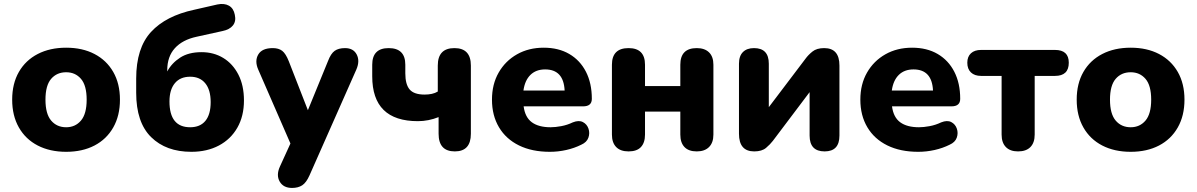

<svg xmlns="http://www.w3.org/2000/svg" viewBox="-20 -737 5896 946"><path d="M306 11Q226 11 166 -20Q106 -51 73 -109Q40 -167 40 -246Q40 -325 73 -382.5Q106 -440 166 -471Q226 -502 306 -502Q386 -502 445.5 -471Q505 -440 538 -382.5Q571 -325 571 -246Q571 -167 538 -109Q505 -51 445.5 -20Q386 11 306 11ZM306 -110Q351 -110 379 -143Q407 -176 407 -246Q407 -316 379 -348.5Q351 -381 306 -381Q260 -381 232 -348.5Q204 -316 204 -246Q204 -176 232 -143Q260 -110 306 -110Z M917 -110Q966 -110 992 -141.5Q1018 -173 1018 -234Q1018 -294 991.5 -326.5Q965 -359 917 -359Q868 -359 841.5 -327Q815 -295 815 -237Q815 -110 917 -110ZM923 11Q798 11 724.5 -61.5Q651 -134 651 -280V-350Q651 -500 724 -579.5Q797 -659 937 -689L1051 -715Q1085 -722 1108 -709Q1131 -696 1137 -664Q1144 -632 1127.5 -611.5Q1111 -591 1076 -584L949 -556Q879 -541 841.5 -499.5Q804 -458 804 -391V-385Q826 -426 867.5 -453Q909 -480 973 -480Q1033 -480 1080 -451.5Q1127 -423 1154.5 -369.5Q1182 -316 1182 -242Q1182 -165 1149.5 -108Q1117 -51 1058.5 -20Q1000 11 923 11Z M1419 189Q1376 189 1358 157.5Q1340 126 1359 84L1411 -30L1252 -395Q1234 -437 1252.5 -468.5Q1271 -500 1324 -500Q1353 -500 1370.5 -486.5Q1388 -473 1403 -435L1497 -194L1596 -436Q1610 -473 1629 -486.5Q1648 -500 1680 -500Q1721 -500 1737.5 -468.5Q1754 -437 1736 -395L1505 127Q1489 163 1469 176Q1449 189 1419 189Z M2221 9Q2141 9 2141 -78V-160Q2091 -140 2039 -140Q1814 -140 1814 -361V-418Q1814 -500 1895 -500Q1977 -500 1977 -418V-376Q1977 -321 1998.5 -296Q2020 -271 2072 -271Q2091 -271 2107.5 -274.5Q2124 -278 2137 -286V-414Q2137 -500 2219 -500Q2300 -500 2300 -414V-78Q2300 9 2221 9Z M2689 11Q2601 11 2537 -20.5Q2473 -52 2438.5 -110Q2404 -168 2404 -246Q2404 -322 2437 -379.5Q2470 -437 2527.5 -469.5Q2585 -502 2659 -502Q2732 -502 2785 -471Q2838 -440 2867 -383.5Q2896 -327 2896 -250Q2896 -213 2853 -213H2560Q2567 -159 2600.5 -134.5Q2634 -110 2693 -110Q2716 -110 2745.5 -115.5Q2775 -121 2802 -134Q2832 -146 2852 -135.5Q2872 -125 2879.5 -103Q2887 -81 2879 -58.5Q2871 -36 2844 -24Q2810 -7 2770 2Q2730 11 2689 11ZM2559 -291H2762Q2757 -395 2666 -395Q2621 -395 2593.5 -368Q2566 -341 2559 -291Z M3077 9Q3037 9 3016 -12.5Q2995 -34 2995 -74V-418Q2995 -500 3077 -500Q3158 -500 3158 -418V-313H3332V-418Q3332 -500 3413 -500Q3452 -500 3473.5 -479Q3495 -458 3495 -418V-74Q3495 -34 3473.5 -12.5Q3452 9 3413 9Q3373 9 3352.5 -12.5Q3332 -34 3332 -74V-187H3158V-74Q3158 -34 3138 -12.5Q3118 9 3077 9Z M3696 9Q3621 9 3621 -78V-423Q3621 -461 3640.5 -480.5Q3660 -500 3695 -500Q3768 -500 3768 -423V-209L3949 -448Q3962 -466 3983 -483Q4004 -500 4041 -500Q4116 -500 4116 -414V-69Q4116 9 4043 9Q3969 9 3969 -69V-283L3788 -43Q3775 -26 3754.5 -8.5Q3734 9 3696 9Z M4504 11Q4416 11 4352 -20.5Q4288 -52 4253.5 -110Q4219 -168 4219 -246Q4219 -322 4252 -379.5Q4285 -437 4342.5 -469.5Q4400 -502 4474 -502Q4547 -502 4600 -471Q4653 -440 4682 -383.5Q4711 -327 4711 -250Q4711 -213 4668 -213H4375Q4382 -159 4415.5 -134.5Q4449 -110 4508 -110Q4531 -110 4560.5 -115.5Q4590 -121 4617 -134Q4647 -146 4667 -135.5Q4687 -125 4694.5 -103Q4702 -81 4694 -58.5Q4686 -36 4659 -24Q4625 -7 4585 2Q4545 11 4504 11ZM4374 -291H4577Q4572 -395 4481 -395Q4436 -395 4408.5 -368Q4381 -341 4374 -291Z M4996 9Q4957 9 4936 -12.5Q4915 -34 4915 -74V-363H4814Q4782 -363 4764 -380Q4746 -397 4746 -428Q4746 -458 4764 -474.5Q4782 -491 4814 -491H5178Q5246 -491 5246 -428Q5246 -363 5178 -363H5078V-74Q5078 -34 5057 -12.5Q5036 9 4996 9Z M5551 11Q5471 11 5411 -20Q5351 -51 5318 -109Q5285 -167 5285 -246Q5285 -325 5318 -382.5Q5351 -440 5411 -471Q5471 -502 5551 -502Q5631 -502 5690.5 -471Q5750 -440 5783 -382.5Q5816 -325 5816 -246Q5816 -167 5783 -109Q5750 -51 5690.5 -20Q5631 11 5551 11ZM5551 -110Q5596 -110 5624 -143Q5652 -176 5652 -246Q5652 -316 5624 -348.5Q5596 -381 5551 -381Q5505 -381 5477 -348.5Q5449 -316 5449 -246Q5449 -176 5477 -143Q5505 -110 5551 -110Z"/></svg>

Font: Chiron GoRound TC EB
Style: Regular
Weight: 700
Designer: Ryoko NISHIZUKA 西塚涼子 (kana, bopomofo & ideographs); Paul D. Hunt (Latin, Greek & Cyrillic); Sandoll Communications 산돌커뮤니
Foundry: Adobe
Version: Version 1.000;hotconv 1.1.1;makeotfexe 2.6.0